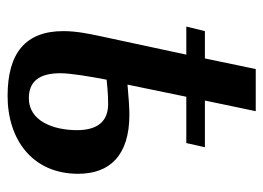

<svg xmlns="http://www.w3.org/2000/svg" viewBox="-114 -570 694 506"><g transform="rotate(90 233.0 -317.0)"><path d="M233 10C346 10 438 -54 438 -176C438 -259 390 -311 282 -311C265 -311 235 -309 203 -306L235 -461H357L368 -510H245L273 -644H162L134 -510H62L50 -461H124L75 -233C70 -209 62 -173 62 -137C62 -37 120 10 233 10ZM239 -46C195 -46 173 -73 173 -129C173 -157 182 -209 190 -251C203 -252 224 -255 254 -255C300 -255 323 -227 323 -173C323 -109 298 -46 239 -46Z"/></g></svg>

Font: Noto Serif Condensed Semi
Style: Italic
Weight: 600
Width: 3
Italic angle: -12°
Designer: Monotype Design Team
Foundry: Monotype Imaging Inc.
Version: Version 1.901